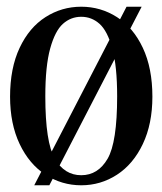

<svg xmlns="http://www.w3.org/2000/svg" viewBox="-20 -536 484 572"><path d="M357 -516H402L127 16H82ZM10 -248Q10 -333 38.5 -393.5Q67 -454 115.5 -485Q164 -516 222 -516Q280 -516 328.5 -485Q377 -454 405.5 -393.5Q434 -333 434 -248Q434 -167 405.5 -107Q377 -47 328.5 -15.5Q280 16 222 16Q164 16 115.5 -15.5Q67 -47 38.5 -107Q10 -167 10 -248ZM329 -249Q329 -339 314.5 -391.5Q300 -444 276.5 -465Q253 -486 222 -486Q191 -486 167.5 -465Q144 -444 129.5 -391.5Q115 -339 115 -249Q115 -112 143.5 -63Q172 -14 222 -14Q272 -14 300.5 -63Q329 -112 329 -249Z"/></svg>

Font: RL Madena Variable
Style: Regular
Weight: 400
Designer: I Kadek Wantara Putra
Foundry: Roughlines ID
Version: Version 1.000;Glyphs 3.1.2 (3151)